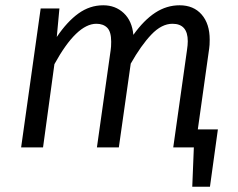

<svg xmlns="http://www.w3.org/2000/svg" viewBox="-20 -558 902 727"><path d="M805 -68 775 149H708L714 0H636L688 -368Q691 -388 691 -402Q691 -468 633 -468Q592 -468 553 -427Q514 -386 475 -317L430 0H347L399 -368Q401 -380 401 -400Q401 -438 386 -453Q371 -468 345 -468Q270 -468 186 -315L143 0H60L134 -526H205L195 -418Q234 -476 277 -507Q320 -538 371 -538Q417 -538 448.5 -508.5Q480 -479 485 -426Q525 -482 568 -510Q611 -538 660 -538Q713 -538 743.5 -503Q774 -468 774 -408Q774 -386 772 -374L729 -68Z"/></svg>

Font: Fira Sans Book
Style: Italic
Weight: 350
Italic angle: -8°
Designer: bBox Type GmbH & Carrois Corporate GbR & Edenspiekermann AG
Foundry: bBox Type GmbH & Carrois Corporate GbR & Edenspiekermann AG
Version: Version 4.301